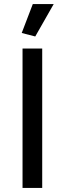

<svg xmlns="http://www.w3.org/2000/svg" viewBox="-20 -917 316 937"><path d="M186 0V-680H90V0ZM152 -739 242 -897H140L86 -756Z"/></svg>

Font: Catamaran Medium
Style: Regular
Weight: 500
Designer: Pria Ravichandran
Version: Version 2.000